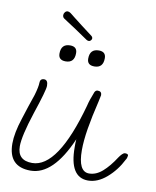

<svg xmlns="http://www.w3.org/2000/svg" viewBox="-81 -768 680 836"><g transform="rotate(10 259.0 -349.5)"><path d="M111 6Q13 6 13 -97Q13 -143 35 -210Q44 -238 53 -266Q62 -294 72 -322Q83 -360 83 -377Q83 -396 101 -396Q118 -396 118 -370Q118 -350 82 -243Q47 -136 47 -91Q47 -28 112 -28Q226 -28 305 -316Q310 -339 326 -379Q331 -388 339 -388Q357 -388 357 -371Q357 -368 351 -342Q334 -272 325 -217Q316 -162 316 -121Q316 -26 364 -26Q395 -26 423 -50.5Q451 -75 478 -117Q484 -126 491 -133Q498 -140 504 -140Q518 -140 518 -132Q518 -129 516 -122.5Q514 -116 512 -114Q487 -64 447 -29.5Q407 5 365 5Q283 5 283 -128Q283 -136 283 -145Q283 -154 284 -163Q211 6 111 6ZM306 -489Q274 -489 274 -518Q274 -561 314 -561Q345 -561 345 -532Q345 -489 306 -489ZM179 -489Q147 -489 147 -518Q147 -561 187 -561Q218 -561 218 -532Q218 -489 179 -489ZM263 -594Q258 -594 253 -597Q228 -614 198.5 -634Q169 -654 142 -671Q134 -676 134 -686Q134 -693 139 -699Q144 -705 151 -705Q157 -705 164 -700Q171 -695 188 -681Q200 -672 223.5 -653.5Q247 -635 269 -619Q276 -614 276 -607Q276 -603 272 -598.5Q268 -594 263 -594Z"/></g></svg>

Font: Send Flowers
Style: Regular
Weight: 400
Designer: Robert E. Leuschke
Foundry: Robert E. Leuschke
Version: Version 1.010; ttfautohint (v1.8.4.7-5d5b)